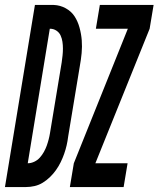

<svg xmlns="http://www.w3.org/2000/svg" viewBox="-65 -755 640 775"><path d="M40 0H-45L76 -735H152Q178 -734 200.5 -721.5Q223 -709 236 -689Q249 -669 256 -643.5Q263 -618 265 -592.5Q267 -567 264.5 -540.5Q262 -514 257 -487L210 -203Q208 -186 204 -168.5Q200 -151 194 -134Q188 -117 180 -100.5Q172 -84 161 -68.5Q150 -53 136.5 -40Q123 -27 107.5 -17.5Q92 -8 74.5 -4Q57 0 40 0ZM47 -96Q60 -96 73 -102Q86 -108 95.5 -118.5Q105 -129 112 -141.5Q119 -154 123.5 -166.5Q128 -179 131.5 -192.5Q135 -206 137 -219L184 -503Q186 -517 187.5 -531Q189 -545 189 -559Q189 -573 187 -586.5Q185 -600 179.5 -612Q174 -624 162.5 -631.5Q151 -639 137 -639H136ZM217 0 233 -96 451 -639H322L338 -735H555L539 -639L320 -96H450L434 0Z"/></svg>

Font: Iosevka Oblique
Style: Bold
Weight: 700
Italic angle: -9°
Monospace: yes
Designer: Belleve Invis
Foundry: Belleve Invis
Version: Version 32.5.0; ttfautohint (v1.8.4)